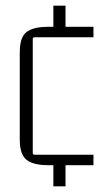

<svg xmlns="http://www.w3.org/2000/svg" viewBox="-20 -645 369 680"><path d="M311 -60H150Q98 -60 74 -79Q50 -98 50 -150V-460Q50 -513 74 -531.5Q98 -550 150 -550H311V-513H103Q96 -513 96 -506V-104Q96 -97 103 -97H311ZM169 -540V-625H212V-540ZM169 15V-70H212V15Z"/></svg>

Font: Gemunu Libre ExtraLight ExtraLight
Style: Regular
Weight: 250
Version: Version 1.100